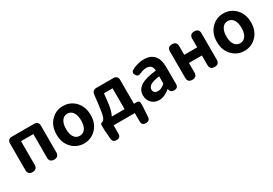

<svg xmlns="http://www.w3.org/2000/svg" viewBox="35 -1499 3727 2619"><g transform="rotate(-30 1898.5 -189.5)"><path d="M152 0Q79 0 79 -73V-495Q79 -524 97 -542Q115 -560 144 -560H322H501Q530 -560 548 -542Q566 -524 566 -495V-73Q566 0 493 0Q419 0 419 -73V-444H225V-73Q225 0 152 0Z M958 14Q848 14 771 -63Q689 -146 689 -279Q689 -414 771 -497Q847 -574 958 -574Q1068 -574 1145 -497Q1227 -413 1227 -279Q1227 -146 1145 -63Q1068 14 958 14ZM958 -106Q1014 -106 1046 -153Q1077 -199 1077 -279.5Q1077 -360 1046 -406Q1014 -454 958 -454Q901 -454 870 -406Q839 -360 839 -279.5Q839 -199 870 -153Q902 -106 958 -106Z M1363 195Q1302 195 1297 135L1286 -20V-86Q1286 -100 1294.5 -108Q1303 -116 1316 -116H1319Q1343 -129 1357 -167Q1374 -216 1388 -330L1408 -501Q1411 -527 1429.5 -543.5Q1448 -560 1475 -560H1614H1749Q1778 -560 1796 -542Q1814 -524 1814 -495V-116H1861Q1879 -116 1890 -105Q1901 -94 1901 -76V-20L1891 135Q1887 195 1825 195Q1761 195 1761 132V0H1427V132Q1427 195 1363 195ZM1465 -116H1566H1667V-444H1531L1515 -298Q1502 -184 1465 -116Z M2143 14Q2069 14 2023 -33Q1977 -80 1977 -152Q1977 -242 2053.5 -291.5Q2130 -341 2299 -359Q2295 -456 2204 -456Q2158 -456 2103 -431Q2050 -404 2023 -453Q1997 -500 2042 -525Q2137 -574 2231 -574Q2337 -574 2391.5 -511.5Q2446 -449 2446 -327V-163V-60Q2446 0 2382 0Q2326 0 2316 -52L2315 -60H2312Q2226 14 2143 14ZM2191 -101Q2244 -101 2299 -156V-269Q2204 -256 2157 -229Q2117 -203 2117 -164Q2117 -101 2191 -101Z M2669 0Q2596 0 2596 -73V-487Q2596 -560 2669 -560Q2742 -560 2742 -487V-351H2946V-487Q2946 -560 3020 -560Q3093 -560 3093 -487V-73Q3093 0 3020 0Q2946 0 2946 -73V-223H2844H2742V-73Q2742 0 2669 0Z M3484 14Q3374 14 3297 -63Q3215 -146 3215 -279Q3215 -414 3297 -497Q3373 -574 3484 -574Q3594 -574 3671 -497Q3753 -413 3753 -279Q3753 -146 3671 -63Q3594 14 3484 14ZM3484 -106Q3540 -106 3572 -153Q3603 -199 3603 -279.5Q3603 -360 3572 -406Q3540 -454 3484 -454Q3427 -454 3396 -406Q3365 -360 3365 -279.5Q3365 -199 3396 -153Q3428 -106 3484 -106Z"/></g></svg>

Font: GenSenRounded TW B
Style: Regular
Weight: 700
Version: Version 1.501;PS 1;hotconv 16.6.51;makeotf.lib2.5.65220